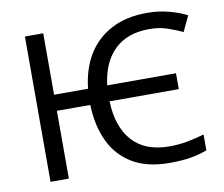

<svg xmlns="http://www.w3.org/2000/svg" viewBox="-80 -822 1082 929"><g transform="rotate(-10 461.0 -357.0)"><path d="M681 10Q572 10 500 -32.5Q428 -75 391 -152.5Q354 -230 351 -333H187V0H97V-714H187V-412H354Q364 -506 405.5 -575.5Q447 -645 520.5 -684.5Q594 -724 698 -724Q754 -724 804 -711Q854 -698 893 -678L857 -602Q823 -618 783.5 -631.5Q744 -645 695 -645Q588 -645 525 -585Q462 -525 448 -412H786V-334H446Q450 -208 512.5 -138.5Q575 -69 694 -69Q741 -69 783 -77Q825 -85 866 -97V-19Q826 -4 783 3Q740 10 681 10Z"/></g></svg>

Font: Apis
Style: Regular
Weight: 400
Designer: Monotype Design Team
Foundry: Monotype Imaging Inc.
Version: Version 2.000; build 0001